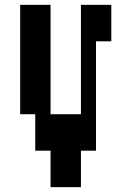

<svg xmlns="http://www.w3.org/2000/svg" viewBox="-20 -750 540 790"><path d="M188 20V-130H125V-280H63V-730H188V-280H313V-730H438V-580H375V-130H313V20Z"/></svg>

Font: 2P VHS
Style: Regular
Weight: 400
Designer: CodeMan38
Foundry: CodeMan38
Version: Version 3.000